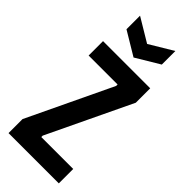

<svg xmlns="http://www.w3.org/2000/svg" viewBox="-281 -921 961 961"><g transform="rotate(45 199.0 -440.5)"><path d="M21 0V-99L235 -548V-558H30V-660H364V-558L151 -112V-102H377V0ZM71 -881 196 -806 321 -881V-785L196 -710L71 -785Z"/></g></svg>

Font: Bricolage Grotesque 24pt Condensed SemiBold
Style: Regular
Weight: 600
Width: 3
Designer: Mathieu Triay
Foundry: Atelier Triay
Version: Version 1.001;gftools[0.9.33.dev8+g029e19f]